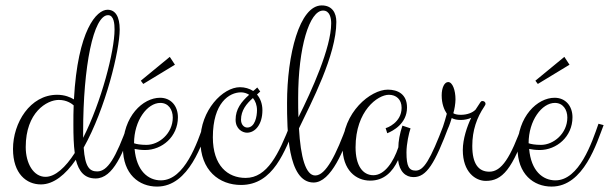

<svg xmlns="http://www.w3.org/2000/svg" viewBox="-20 -696 2249 709"><path d="M191 -346C91 -346 28 -242 28 -146C28 -54 78 -15 131 -15C178 -15 222 -51 260 -106C271 -63 292 -37 333 -37C399 -37 435 -134 472 -234L453 -239C407 -111 377 -63 339 -63C312 -63 294 -77 289 -151C370 -295 422 -511 422 -587C422 -635 406 -660 377 -660C337 -660 267 -586 253 -329C240 -337 219 -346 191 -346ZM148 -43C104 -43 75 -92 75 -153C75 -281 153 -327 197 -327C227 -327 245 -313 252 -307C251 -284 251 -260 251 -235C251 -196 252 -161 256 -131C222 -78 184 -43 148 -43ZM403 -587C403 -507 354 -319 287 -187V-209C287 -451 325 -640 379 -640C401 -640 403 -607 403 -587Z M560 -7C679 -7 727 -170 752 -234L733 -239C709 -170 662 -30 574 -30C527 -30 484 -65 477 -146C487 -144 501 -142 516 -142C578 -142 637 -191 637 -263C637 -305 611 -335 571 -335C508 -335 434 -267 434 -150C434 -53 493 -7 560 -7ZM572 -316C602 -316 618 -291 618 -262C618 -203 567 -161 521 -161C499 -161 483 -164 475 -167C475 -251 524 -316 572 -316ZM607 -486 500 -398 509 -386 626 -457Z M850 -254C850 -219 876 -206 892 -206C922 -206 949 -236 949 -289C949 -313 941 -333 929 -347C933 -351 937 -354 941 -358L930 -373C925 -368 920 -364 915 -360C901 -369 884 -374 866 -374C803 -374 720 -289 720 -177C720 -66 790 -13 870 -13C990 -13 1032 -139 1072 -234L1053 -239C1009 -127 967 -39 887 -39C821 -39 766 -84 766 -189C766 -317 827 -355 870 -355C880 -355 891 -352 900 -346C871 -320 850 -293 850 -254ZM929 -289C929 -267 922 -225 893 -225C881 -225 870 -236 870 -254C870 -288 890 -313 914 -334C923 -323 929 -308 929 -289Z M1222 -615C1222 -648 1207 -676 1168 -676C1086 -676 1040 -494 1040 -316C1040 -220 1041 -22 1138 -22C1203 -22 1251 -144 1282 -234L1263 -239C1221 -123 1183 -48 1144 -48C1109 -48 1090 -115 1084 -222C1129 -316 1222 -492 1222 -615ZM1081 -334C1081 -522 1123 -657 1173 -657C1198 -657 1203 -629 1203 -610C1203 -520 1131 -361 1082 -263C1081 -285 1081 -309 1081 -334Z M1620 -239C1568 -102 1544 -66 1515 -66C1490 -66 1481 -82 1481 -133C1481 -165 1490 -205 1496 -222L1466 -232C1456 -203 1451 -173 1451 -152C1433 -98 1400 -49 1359 -49C1319 -49 1293 -85 1293 -152C1293 -287 1375 -346 1416 -346C1443 -346 1463 -329 1463 -298C1463 -243 1408 -223 1404 -223L1410 -204C1430 -212 1483 -239 1483 -299C1483 -349 1448 -365 1412 -365C1349 -365 1245 -282 1245 -153C1245 -68 1294 -29 1347 -29C1397 -29 1429 -60 1450 -105C1455 -62 1478 -42 1507 -42C1555 -42 1585 -90 1639 -234Z M1648 -260C1658 -255 1668 -253 1682 -253C1695 -253 1709 -256 1720 -261C1705 -230 1689 -183 1689 -142C1689 -60 1736 -28 1774 -28C1834 -28 1873 -69 1929 -234L1910 -239C1865 -113 1832 -62 1787 -62C1747 -62 1724 -91 1724 -157C1724 -215 1741 -262 1768 -302C1771 -307 1773 -310 1773 -312C1773 -319 1768 -323 1761 -323C1756 -323 1756 -322 1736 -291C1725 -280 1706 -272 1681 -272C1667 -272 1658 -275 1654 -278C1658 -290 1662 -314 1662 -329C1662 -363 1651 -393 1635 -393C1621 -393 1611 -372 1611 -344C1611 -313 1620 -291 1630 -276C1621 -242 1610 -209 1595 -171L1599 -167C1623 -197 1635 -215 1648 -260Z M2017 -7C2136 -7 2184 -170 2209 -234L2190 -239C2166 -170 2119 -30 2031 -30C1984 -30 1941 -65 1934 -146C1944 -144 1958 -142 1973 -142C2035 -142 2094 -191 2094 -263C2094 -305 2068 -335 2028 -335C1965 -335 1891 -267 1891 -150C1891 -53 1950 -7 2017 -7ZM2029 -316C2059 -316 2075 -291 2075 -262C2075 -203 2024 -161 1978 -161C1956 -161 1940 -164 1932 -167C1932 -251 1981 -316 2029 -316ZM2064 -486 1957 -398 1966 -386 2083 -457Z"/></svg>

Font: Clicker Script
Style: Regular
Weight: 400
Designer: Astigmatic (AOETI)
Foundry: Astigmatic (AOETI)
Version: Version 1.000